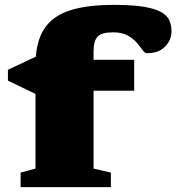

<svg xmlns="http://www.w3.org/2000/svg" viewBox="-20 -767 723 787"><path d="M363.5 -76 434.5 -59.5V0H64.5V-59.5L125.5 -76V-382L12.5 -436.5V-481L127 -535Q133 -612 168 -658.5Q203 -705 271.5 -726Q340 -747 447 -747Q524 -747 571 -739Q618 -731 642.2 -716.5Q666.5 -702 674.8 -682.2Q683 -662.5 683 -638.5Q683 -603.5 657 -576.2Q631 -549 582 -549Q573.5 -549 564.2 -562Q555 -575 540.8 -591.8Q526.5 -608.5 503.2 -621.5Q480 -634.5 443 -634.5Q396 -634.5 379.8 -616.5Q363.5 -598.5 363.5 -556V-522H530V-395H363.5Z"/></svg>

Font: Newsreader 6pt ExtraBold
Style: Regular
Weight: 800
Designer: Hugues Gentile
Foundry: Production Type
Version: Version 1.003; ttfautohint (v1.8.3)